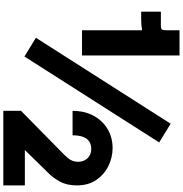

<svg xmlns="http://www.w3.org/2000/svg" viewBox="8 -926 1115 1171"><g transform="rotate(90 565.5 -340.5)"><path d="M324.7 67.9 848.6 -753.9 734.4 -823.7 210.4 -2ZM1110.8 65.4H895L1031.7 -74.2Q1062 -103 1086.4 -146.2Q1110.8 -189.5 1110.8 -251.5Q1110.8 -321.8 1077.4 -370.4Q1043.9 -418.9 991.9 -444.3Q939.9 -469.7 883.3 -469.7Q818.8 -469.7 767.3 -439.2Q715.8 -408.7 686 -353.8Q656.2 -298.8 656.2 -225.6H805.2Q805.2 -261.7 814 -287.1Q822.8 -312.5 841.1 -325.9Q859.4 -339.4 888.2 -339.4Q913.6 -339.4 930.9 -328.4Q948.2 -317.4 957.5 -299.3Q966.8 -281.2 966.8 -259.8Q966.8 -234.4 955.8 -214.8Q944.8 -195.3 921.9 -172.9L655.8 88.9V196.8H1110.8ZM51.3 -644H93.3Q111.8 -644 129.4 -645.3Q147 -646.5 164.6 -649.4V-283.2H318.4V-877.9H164.6V-801.8Q164.6 -776.9 159.9 -770.5Q155.3 -764.2 135.3 -764.2H51.3Z"/></g></svg>

Font: Estedad-VF-FD Black
Style: Regular
Weight: 900
Designer: Amin Abedi
Version: Version 4.000